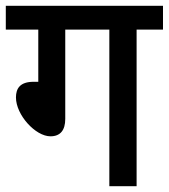

<svg xmlns="http://www.w3.org/2000/svg" viewBox="-20 -642 582 662"><path d="M205 -540H357V0H451V-540H542V-622H0V-540H112V-360H96C49 -360 35 -337 35 -306C35 -246 102 -172 154 -172C188 -172 205 -193 205 -232Z"/></svg>

Font: Noto Sans SemiCondensed Medium
Style: Regular
Weight: 500
Width: 4
Designer: Monotype Design Team
Foundry: Monotype Imaging Inc.
Version: Version 2.013